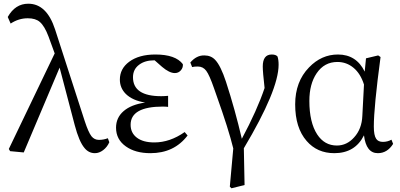

<svg xmlns="http://www.w3.org/2000/svg" viewBox="-20 -808 2147 1030"><path d="M489.3 13.7Q456.1 13.7 433.6 -13.7Q404.3 -47.9 380.9 -136.7L299.8 -445.3L107.4 9.8L34.2 2.9L27.3 -8.8L273.4 -521.5L240.2 -612.3Q218.8 -668.9 193.4 -690.4Q170.9 -710 128.9 -710Q80.1 -710 37.1 -681.6L21.5 -716.8Q61.5 -788.1 131.8 -788.1Q230.5 -788.1 275.4 -650.4L434.6 -158.2Q454.1 -98.6 470.7 -77.1Q486.3 -57.6 510.7 -57.6Q535.2 -57.6 558.6 -66.4L566.4 -44.9Q554.7 -18.6 533.2 -2.4Q511.7 13.7 489.3 13.7Z M787.1 13.7Q706.1 13.7 655.3 -22.5Q602.5 -59.6 602.5 -123Q602.5 -176.8 643.1 -211.9Q683.6 -247.1 758.8 -257.8Q691.4 -268.6 655.3 -303.7Q623 -335.9 623 -380.9Q623 -439.5 672.9 -476.6Q725.6 -515.6 813.5 -515.6Q921.9 -515.6 960.9 -463.9Q962.9 -445.3 950.2 -430.7Q937.5 -416 918 -416Q888.7 -416 849.6 -449.2L809.6 -484.4H807.6Q757.8 -484.4 726.6 -460.9Q693.4 -436.5 693.4 -393.6Q693.4 -292 844.7 -292Q860.4 -292 881.8 -293.9V-234.4Q878.9 -234.4 875 -235.4Q859.4 -236.3 854.5 -236.3Q680.7 -236.3 680.7 -138.7Q680.7 -94.7 714.4 -69.3Q748 -43.9 807.6 -43.9Q891.6 -43.9 970.7 -99.6L986.3 -81.1Q914.1 13.7 787.1 13.7Z M1221.7 202.1 1212.9 193.4 1231.4 -11.7Q1206.1 -115.2 1142.6 -293Q1132.8 -321.3 1127.9 -335Q1103.5 -405.3 1086.4 -428.2Q1069.3 -451.2 1041 -451.2Q1021.5 -451.2 1010.7 -448.2L1001 -472.7Q1034.2 -511.7 1076.2 -510.7Q1112.3 -510.7 1134.8 -486.3Q1164.1 -455.1 1192.4 -369.1Q1241.2 -218.8 1277.3 -63.5Q1359.4 -216.8 1399.4 -335.9Q1389.6 -421.9 1389.6 -451.2Q1389.6 -515.6 1437.5 -515.6Q1460 -515.6 1468.8 -504.9Q1474.6 -487.3 1474.6 -460.9Q1474.6 -325.2 1288.1 -12.7L1292 184.6Z M1773.4 13.7Q1681.6 13.7 1625 -51.8Q1563.5 -122.1 1563.5 -248Q1563.5 -370.1 1637.7 -446.3Q1704.1 -515.6 1793 -515.6Q1891.6 -515.6 1936.5 -423.8L1943.4 -495.1L2008.8 -510.7L2021.5 -502Q1985.4 -233.4 1985.4 -128.9Q1985.4 -82 1998 -63.5Q2008.8 -46.9 2034.2 -46.9Q2058.6 -46.9 2080.1 -58.6L2088.9 -36.1Q2057.6 13.7 2006.8 13.7Q1944.3 13.7 1932.6 -82Q1884.8 13.7 1773.4 13.7ZM1787.1 -27.3Q1840.8 -27.3 1879.9 -71.3Q1920.9 -116.2 1923.8 -186.5L1932.6 -354.5Q1914.1 -413.1 1876.5 -444.3Q1838.9 -475.6 1790 -475.6Q1719.7 -475.6 1678.7 -415Q1639.6 -357.4 1639.6 -266.6Q1639.6 -151.4 1681.6 -86.9Q1720.7 -27.3 1787.1 -27.3Z"/></svg>

Font: Bpmf Zihi Only R
Style: R
Weight: 400
Foundry: But Ko
Version: Version 1.320